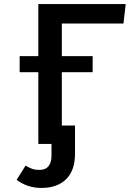

<svg xmlns="http://www.w3.org/2000/svg" viewBox="-20 -710 640 947"><path d="M285 -594V-433H437V-354H285V-91H350V48Q350 131 306 174Q262 217 184 217Q115 217 62 177L106 107Q125 118 139.5 123Q154 128 175 128Q234 128 234 56V0H169V-354H77V-433H169V-690H600L589 -594Z"/></svg>

Font: Fira Mono Medium
Style: Regular
Weight: 500
Designer: Carrois Corporate & Edenspiekermann AG
Foundry: Carrois Corporate GbR & Edenspiekermann AG
Version: Version 3.206